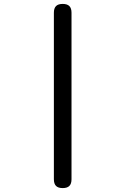

<svg xmlns="http://www.w3.org/2000/svg" viewBox="-20 -830 640 980"><path d="M255 85V-765Q255 -788 266 -799Q277 -810 300 -810Q323 -810 334 -799Q345 -788 345 -765V85Q345 108 334 119Q323 130 300 130Q277 130 266 119Q255 108 255 85Z"/></svg>

Font: Maple Mono NF CN
Style: Regular
Weight: 400
Monospace: yes
Designer: subframe7536
Version: Version 7.000